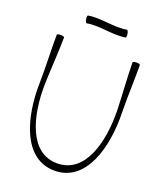

<svg xmlns="http://www.w3.org/2000/svg" viewBox="-179 -1098 1026 1233"><g transform="rotate(20 334.0 -482.0)"><path d="M215 -935C303 -951 393 -920 482 -935C486 -936 487 -948 485 -961C483 -975 477 -985 473 -985C385 -969 295 -1000 206 -985C202 -984 201 -972 203 -959C205 -945 211 -935 215 -935ZM60 -800C59 -694 65 -587 63 -480C56 -233 131 25 344 25C557 25 632 -233 625 -480C623 -587 629 -694 628 -800C628 -805 616 -808 603 -808C589 -808 578 -804 578 -800C579 -693 588 -586 591 -480C596 -258 534 -25 344 -25C154 -25 92 -258 97 -480C100 -586 109 -693 110 -800C110 -804 99 -808 85 -808C72 -808 60 -805 60 -800Z"/></g></svg>

Font: Nupuram Thin
Style: Regular
Weight: 100
Designer: Santhosh Thottingal (santhosh.thottingal@gmail.com)
Foundry: SMC
Version: Version 1.000